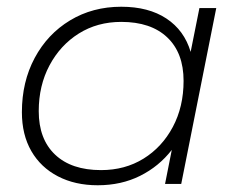

<svg xmlns="http://www.w3.org/2000/svg" viewBox="-20 -546 715 570"><path d="M270 4Q203 4 152 -22.5Q101 -49 73 -97.5Q45 -146 45 -213Q45 -303 83 -374Q121 -445 188 -485.5Q255 -526 340 -526Q421 -526 474 -491Q527 -456 546 -392L572 -522H622L518 0H470L490 -101Q452 -52 396 -24Q340 4 270 4ZM280 -41Q351 -41 406 -75Q461 -109 493 -169Q525 -229 525 -306Q525 -389 476.5 -435Q428 -481 340 -481Q269 -481 214 -446.5Q159 -412 127 -352Q95 -292 95 -216Q95 -133 143.5 -87Q192 -41 280 -41Z"/></svg>

Font: Montserrat Light
Style: Italic
Weight: 300
Italic angle: -11.3°
Designer: Julieta Ulanovsky
Foundry: Julieta Ulanovsky
Version: Version 9.000; ttfautohint (v1.8.4.7-5d5b)